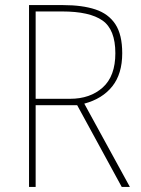

<svg xmlns="http://www.w3.org/2000/svg" viewBox="-20 -734 554 754"><path d="M228 -714Q303 -714 354.5 -697Q406 -680 433 -639Q460 -598 460 -525Q460 -444 421 -395Q382 -346 311 -327L490 0H458L283 -321H120V0H94V-714ZM224 -689H120V-346H255Q334 -346 383.5 -390.5Q433 -435 433 -525Q433 -618 382.5 -653.5Q332 -689 224 -689Z"/></svg>

Font: Noto Sans Lao UI SemCond Thin
Style: Regular
Weight: 100
Width: 4
Designer: Monotype Design Team
Foundry: Monotype Imaging Inc.
Version: Version 2.000; ttfautohint (v1.8.4.7-5d5b)